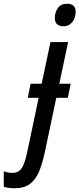

<svg xmlns="http://www.w3.org/2000/svg" viewBox="-148 -763 423 1023"><path d="M191 -623Q144 -623 144 -668Q144 -696 160 -719.5Q176 -743 209 -743Q255 -743 255 -700Q255 -667 237 -645Q219 -623 191 -623ZM-69 240Q-104 240 -128 232V149Q-108 158 -81 158Q-49 158 -32.5 133.5Q-16 109 -3 47L58 -242H0L15 -317H74L121 -539H215L168 -317H229L213 -242H152L89 56Q77 111 59.5 152.5Q42 194 11.5 217Q-19 240 -69 240Z"/></svg>

Font: Noto Sans Condensed Medium
Style: Italic
Weight: 500
Width: 3
Italic angle: -12°
Designer: Monotype Design Team
Foundry: Monotype Imaging Inc.
Version: Version 2.013; ttfautohint (v1.8.4.7-5d5b)